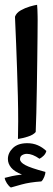

<svg xmlns="http://www.w3.org/2000/svg" viewBox="-20 -562 225 819"><path d="M56.6 30.8Q56.6 15.1 57.1 -4.2Q57.6 -23.4 57.6 -44.9Q57.6 -94.7 56.2 -153.1Q54.7 -211.4 52.7 -269Q50.8 -326.7 48.8 -375.2Q46.9 -423.8 45.4 -455.1Q43.9 -486.3 43.9 -490.7Q49.8 -507.3 68.4 -517.8Q86.9 -528.3 107.2 -534.2Q127.4 -540 138.2 -541.5Q139.2 -535.6 139.6 -521.2Q140.1 -506.8 140.4 -493.2Q140.6 -479.5 140.6 -476.6Q140.6 -452.1 140.1 -406.5Q139.6 -360.8 138.9 -303.7Q138.2 -246.6 137.2 -188.2Q136.2 -129.9 135 -80.1Q133.8 -30.3 132.3 1Q122.1 13.7 98.1 21Q74.2 28.3 56.6 30.8ZM26.4 237.8Q17.6 232.4 9.5 220Q1.5 207.5 0 196.8Q14.2 192.9 31.2 189.2Q48.3 185.5 73.7 182.6Q41.5 169.9 27.6 153.1Q13.7 136.2 13.7 116.2Q13.7 90.3 34.9 69.6Q56.2 48.8 96.2 48.8Q120.6 48.8 140.6 57.4Q160.6 65.9 177.7 82Q174.8 93.8 166 102.3Q157.2 110.8 148.4 115.2Q118.7 94.2 94.7 94.2Q84 94.2 74.7 99.6Q65.4 105 65.4 117.2Q65.4 129.9 87.6 142.1Q109.9 154.3 173.8 171.4Q173.8 179.7 168.7 192.6Q163.6 205.6 156.2 211.9Q106.9 215.3 72.3 224.9Q37.6 234.4 26.4 237.8Z"/></svg>

Font: Harmattan SemiBold
Style: Regular
Weight: 600
Designer: George W. Nuss III and SIL International
Foundry: SIL International
Version: Version 4.000